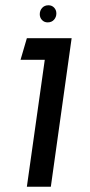

<svg xmlns="http://www.w3.org/2000/svg" viewBox="-20 -709 343 729"><path d="M150 -482H58L82 -564H252L173 0H82ZM194 -658Q194 -671 185.5 -680Q177 -689 164 -689Q149 -689 140 -679Q131 -669 131 -655Q131 -642 139.5 -633Q148 -624 161 -624Q176 -624 185 -634Q194 -644 194 -658Z"/></svg>

Font: FiraGO
Style: Italic
Weight: 400
Italic angle: -8°
Designer: bBox Type GmbH
Foundry: bBox Type GmbH
Version: Version 1.001